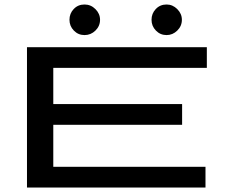

<svg xmlns="http://www.w3.org/2000/svg" viewBox="-20 -834 1040 854"><path d="M100 0V-624H900V-532H217V-371H790V-279H217V-92H894V0ZM356 -678Q328 -678 308.5 -698Q289 -718 289 -746Q289 -774 308 -794Q327 -814 356 -814Q384 -814 404.5 -793.5Q425 -773 425 -746Q425 -718 404.5 -698Q384 -678 356 -678ZM721 -678Q693 -678 673.5 -698Q654 -718 654 -746Q654 -774 673 -794Q692 -814 721 -814Q748 -814 768.5 -793.5Q789 -773 789 -746Q789 -718 768.5 -698Q748 -678 721 -678Z"/></svg>

Font: Inconsolata UltraExpanded SemiBold
Style: Regular
Weight: 600
Width: 9
Monospace: yes
Designer: Raph Levien, Cyreal, Brenton Simpson
Foundry: Raph Levien, Cyreal, Google
Version: Version 3.001; ttfautohint (v1.8.2.53-6de2)